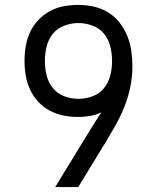

<svg xmlns="http://www.w3.org/2000/svg" viewBox="-20 -763 640 783"><path d="M299 0H205L334 -211Q348 -234 363 -257.5Q378 -281 393 -305Q371 -294 346.5 -290Q322 -286 298 -286Q268 -286 238.5 -292Q209 -298 182.5 -312Q156 -326 135.5 -348.5Q115 -371 102.5 -398Q90 -425 85 -455Q80 -485 80 -514Q80 -545 85 -574.5Q90 -604 102.5 -631.5Q115 -659 136 -681Q157 -703 183.5 -717.5Q210 -732 240 -737.5Q270 -743 300 -743Q332 -743 363 -736Q394 -729 421 -712.5Q448 -696 467.5 -671Q487 -646 499 -616.5Q511 -587 515.5 -555.5Q520 -524 520 -492Q520 -449 511 -406.5Q502 -364 486 -324.5Q470 -285 448.5 -247.5Q427 -210 405 -173L404 -172Q404 -172 404 -172Q404 -172 404 -172ZM300 -360Q329 -360 357.5 -370.5Q386 -381 404.5 -404Q423 -427 430 -456Q437 -485 437 -514Q437 -544 430 -573Q423 -602 404.5 -625Q386 -648 357.5 -658.5Q329 -669 300 -669Q271 -669 242.5 -658.5Q214 -648 195.5 -625Q177 -602 170 -573Q163 -544 163 -515Q163 -485 170 -456Q177 -427 195.5 -404Q214 -381 242 -370.5Q270 -360 300 -360Z"/></svg>

Font: Iosevka Meiseki Sans
Style: Regular
Weight: 400
Monospace: yes
Designer: Belleve Invis
Foundry: Belleve Invis
Version: Version 11.2.6; ttfautohint (v1.8.4)